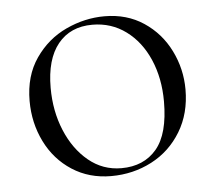

<svg xmlns="http://www.w3.org/2000/svg" viewBox="-39 -441 554 495"><g transform="rotate(-5 238.5 -193.0)"><path d="M37 -198Q37 -263 68.5 -308.5Q100 -354 148.5 -376.5Q197 -399 248 -399Q306 -399 349.5 -370Q393 -341 416.5 -293.5Q440 -246 440 -193Q440 -131 411.5 -84Q383 -37 335 -12Q287 13 230 13Q173 13 129 -15.5Q85 -44 61 -92.5Q37 -141 37 -198ZM382 -167Q382 -227 361 -275.5Q340 -324 302 -352Q264 -380 215 -380Q158 -380 126 -340.5Q94 -301 94 -227Q94 -167 115 -116.5Q136 -66 173 -35.5Q210 -5 258 -5Q316 -5 349 -44Q382 -83 382 -167Z"/></g></svg>

Font: Cormorant Infant Light
Style: Regular
Weight: 300
Designer: Christian Thalmann (Catharsis Fonts)
Version: Version 3.000